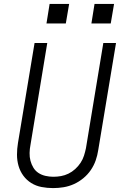

<svg xmlns="http://www.w3.org/2000/svg" viewBox="-20 -955 640 983"><path d="M252 8Q222 8 193 2.5Q164 -3 140 -18Q116 -33 99.5 -55.5Q83 -78 75 -105.5Q67 -133 67 -163Q67 -193 72 -223L157 -735H222L136 -213Q132 -193 131.5 -172Q131 -151 136 -132Q141 -113 151 -96.5Q161 -80 177 -69.5Q193 -59 213 -54.5Q233 -50 253 -50Q273 -50 292.5 -53.5Q312 -57 330.5 -66Q349 -75 365 -89.5Q381 -104 392.5 -121.5Q404 -139 410 -158Q416 -177 420 -196L509 -735H574L483 -187Q479 -160 470 -134Q461 -108 445 -84.5Q429 -61 406.5 -42.5Q384 -24 358.5 -12.5Q333 -1 306 3.5Q279 8 252 8Q252 8 252 8Q252 8 252 8ZM547 -835H448L464 -935H564ZM317 -835H218L234 -935H334Z"/></svg>

Font: Iosevka SS04 Lt Ex Obl
Style: Regular
Weight: 300
Width: 7
Italic angle: -9°
Monospace: yes
Designer: Belleve Invis
Foundry: Belleve Invis
Version: Version 19.0.0; ttfautohint (v1.8.4)